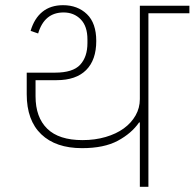

<svg xmlns="http://www.w3.org/2000/svg" viewBox="-20 -720 750 740"><path d="M519 -248H516Q487 -206 434 -177.5Q381 -149 296 -149Q195 -149 139 -202.5Q83 -256 83 -357V-440H192Q261 -440 289 -470.5Q317 -501 317 -554V-568Q317 -619 291 -645.5Q265 -672 225 -672Q151 -672 127 -591L98 -601Q112 -649 143.5 -674.5Q175 -700 223 -700Q279 -700 315 -665.5Q351 -631 351 -562Q351 -489 312 -450Q273 -411 198 -411H117V-349Q117 -268 162 -224Q207 -180 298 -180Q346 -180 387 -192Q428 -204 457 -225Q486 -246 502.5 -275Q519 -304 519 -338V-698H710V-669H552V0H519Z"/></svg>

Font: IBM Plex Sans Devanagari ExtraLight
Style: Regular
Weight: 200
Designer: Mike Abbink, Paul van der Laan, Pieter van Rosmalen, Erin McLaughlin
Foundry: Bold Monday
Version: Version 1.1